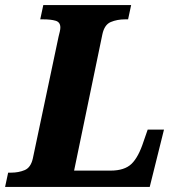

<svg xmlns="http://www.w3.org/2000/svg" viewBox="-43 -734 686 754"><path d="M-23 0 -11 -56H1Q30 -56 54 -66Q78 -76 86 -112L187 -590Q190 -601 192 -610.5Q194 -620 194 -626Q194 -647 175.5 -652.5Q157 -658 127 -658H115L127 -714H472L460 -658H448Q417 -658 392 -647.5Q367 -637 359 -599L248 -64H391Q446 -64 473.5 -90.5Q501 -117 521 -179L537 -225H601L545 0Z"/></svg>

Font: Noto Serif SemiCondensed ExtraBold
Style: Italic
Weight: 800
Width: 4
Italic angle: -12°
Designer: Monotype Design Team
Foundry: Monotype Imaging Inc.
Version: Version 2.014; ttfautohint (v1.8.4.7-5d5b)